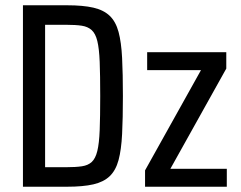

<svg xmlns="http://www.w3.org/2000/svg" viewBox="-20 -708 912 728"><path d="M67 0V-688H234Q295 -688 334 -679Q373 -670 396 -648Q419 -626 429.5 -587Q440 -548 443 -488Q446 -428 446 -344Q446 -260 443 -200Q440 -140 429.5 -101Q419 -62 396 -40Q373 -18 334 -9Q295 0 234 0ZM151 -74H231Q267 -74 290.5 -77.5Q314 -81 328 -94Q342 -107 349 -135.5Q356 -164 358 -214.5Q360 -265 360 -344Q360 -423 358 -473.5Q356 -524 349 -552.5Q342 -581 327.5 -594Q313 -607 290 -610.5Q267 -614 231 -614H151ZM530 0V-62L742 -442H538V-510H838V-448L626 -68H840V0Z"/></svg>

Font: Saira Condensed Medium
Style: Regular
Weight: 500
Width: 3
Designer: Hector Gatti with collaboration of the Omnibus-Type team
Foundry: Omnibus-Type
Version: Version 1.101